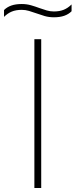

<svg xmlns="http://www.w3.org/2000/svg" viewBox="-63 -935 376 955"><path d="M108 0V-740H142V0ZM205 -849Q180.5 -849 159 -855.2Q137.5 -861.5 117 -869Q98.5 -875.5 81 -880.8Q63.5 -886 45 -886Q16.5 -886 -4.2 -877.5Q-25 -869 -43 -851V-885Q-28 -900 -6.5 -907.5Q15 -915 45 -915Q69.5 -915 91.2 -908.8Q113 -902.5 133 -895Q151.5 -888.5 169 -883.2Q186.5 -878 205 -878Q233.5 -878 254.2 -886.5Q275 -895 293 -913V-879Q278 -864 256.5 -856.5Q235 -849 205 -849Z"/></svg>

Font: Encode Sans SC Expanded Thin
Style: Regular
Weight: 250
Width: 7
Designer: Multiple Designers
Foundry: Impallari Type
Version: Version 3.002